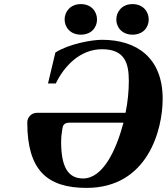

<svg xmlns="http://www.w3.org/2000/svg" viewBox="-20 -901 813 936"><path d="M547 -806C547 -768 575 -732 626 -732C678 -732 705 -768 705 -806C705 -844 678 -881 626 -881C575 -881 547 -844 547 -806ZM295 -806C295 -768 323 -732 374 -732C426 -732 453 -768 453 -806C453 -844 426 -881 374 -881C323 -881 295 -844 295 -806ZM113 -304C113 -73 208 15 402 15C700 15 773 -268 773 -419C773 -621 645 -707 477 -707C427 -707 316 -687 250 -645L214 -494H252C291 -576 369 -661 477 -661C588 -661 608 -594 608 -506C608 -458 603 -404 592 -351H160C134 -351 113 -330 113 -304ZM278 -210C278 -228 279 -243 284 -273C286 -289 292 -303 319 -303H582C546 -168 482 -31 385 -31C310 -31 278 -90 278 -210Z"/></svg>

Font: Heuristica
Style: Bold Italic
Weight: 700
Italic angle: -13°
Version: Version 1.0.1